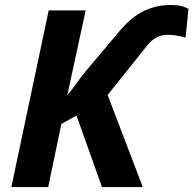

<svg xmlns="http://www.w3.org/2000/svg" viewBox="-20 -756 782 776"><path d="M557.1 0H392.1L289.1 -289.1L228 -254.9L174.8 0H25.9L176.8 -713.9H326.2L252 -371.1Q272 -395 289.6 -419.9Q307.1 -444.8 329.1 -471.2L467.3 -635.3Q483.4 -654.3 503.4 -672.4Q523.4 -690.4 548.3 -704.6Q573.2 -718.8 603.3 -727.3Q633.3 -735.8 669.4 -735.8Q683.1 -735.8 693.1 -734.9Q703.1 -733.9 711.4 -731.9Q719.7 -730 727.1 -727.1Q734.4 -724.1 741.7 -720.2L730 -604Q710 -609.4 693.1 -612.3Q676.3 -615.2 661.6 -615.2Q650.9 -615.2 640.1 -613.8Q629.4 -612.3 618.4 -607.7Q607.4 -603 596.4 -594.2Q585.4 -585.4 574.2 -571.3L415 -372.1Z"/></svg>

Font: Zoram GWebM
Style: Bold Italic
Weight: 700
Italic angle: -12°
Foundry: Ascender Corporation
Version: Version 1.000